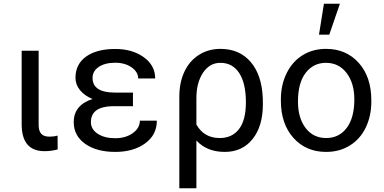

<svg xmlns="http://www.w3.org/2000/svg" viewBox="-20 -798 2040 1021"><path d="M185.5 -528.3V-133.3Q185.5 -102.5 199 -86.9Q212.4 -71.3 243.7 -71.3Q267.1 -71.3 286.1 -77.1L286.6 -3.4Q252.4 5.9 216.8 5.9Q95.2 5.9 95.2 -137.7V-528.3Z M463.4 -148.4Q463.4 -110.8 499.3 -86.9Q535.2 -63 592.8 -63Q647.9 -63 685.8 -89.8Q723.6 -116.7 723.6 -156.2H814Q814 -80.6 751.7 -35.4Q689.5 9.8 592.8 9.8Q493.2 9.8 432.6 -33.4Q372.1 -76.7 372.1 -148.4Q372.1 -239.3 472.2 -271.5Q429.2 -289.1 405.3 -318.8Q381.3 -348.6 381.3 -384.3Q381.3 -456.5 437.7 -497.1Q494.1 -537.6 592.8 -537.6Q683.6 -537.6 744.4 -493.9Q805.2 -450.2 805.2 -380.9H714.8Q714.8 -415 679.9 -439.7Q645 -464.4 592.8 -464.4Q538.1 -464.4 505.1 -442.1Q472.2 -419.9 472.2 -383.8Q472.2 -305.7 591.3 -305.7H687V-233.4H577.6Q463.4 -230.5 463.4 -148.4Z M1151.9 -538.1Q1252.9 -538.1 1312.5 -469.2Q1372.1 -400.4 1377.4 -276.4L1377.9 -244.1Q1377.9 -127 1323.2 -58.6Q1268.6 9.8 1175.3 9.8Q1080.1 9.8 1024.4 -50.8V203.1H933.6V-283.2Q933.6 -360.4 961.2 -418Q988.8 -475.6 1038.8 -506.8Q1088.9 -538.1 1151.9 -538.1ZM1024.4 -135.7Q1064.9 -64 1148.4 -64Q1214.4 -64 1251 -111.6Q1287.6 -159.2 1287.6 -254.4Q1287.6 -354.5 1252.2 -409.2Q1216.8 -463.9 1151.9 -463.9Q1094.7 -463.9 1059.6 -411.1Q1024.4 -358.4 1024.4 -275.9Z M1473.6 0ZM1473.6 -269Q1473.6 -346.7 1504.2 -408.7Q1534.7 -470.7 1589.1 -504.4Q1643.6 -538.1 1713.4 -538.1Q1821.3 -538.1 1887.9 -463.4Q1954.6 -388.7 1954.6 -264.6V-258.3Q1954.6 -181.2 1925 -119.9Q1895.5 -58.6 1840.6 -24.4Q1785.6 9.8 1714.4 9.8Q1606.9 9.8 1540.3 -64.9Q1473.6 -139.6 1473.6 -262.7ZM1564.5 -258.3Q1564.5 -170.4 1605.2 -117.2Q1646 -64 1714.4 -64Q1783.2 -64 1823.7 -117.9Q1864.3 -171.9 1864.3 -269Q1864.3 -356 1823 -409.9Q1781.7 -463.9 1713.4 -463.9Q1646.5 -463.9 1605.5 -410.6Q1564.5 -357.4 1564.5 -258.3ZM1702.6 -778.3H1787.6L1731 -613.8H1676.3Z"/></svg>

Font: Roboto
Style: Regular
Weight: 400
Designer: Google
Version: Version 2.134; 2016; ttfautohint (v1.6)